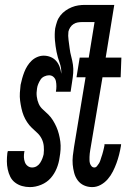

<svg xmlns="http://www.w3.org/2000/svg" viewBox="-20 -755 540 783"><path d="M102 8Q85 8 69.5 3.5Q54 -1 41.5 -10.5Q29 -20 22 -34Q15 -48 11.5 -64.5Q8 -81 8 -97.5Q8 -114 10 -131L12 -139H80L79 -135Q77 -124 77.5 -113.5Q78 -103 81.5 -93.5Q85 -84 93 -78Q101 -72 111 -72Q121 -72 129.5 -77Q138 -82 143.5 -90.5Q149 -99 152.5 -108Q156 -117 158 -126Q160 -143 158.5 -159Q157 -175 150 -189Q143 -203 132 -213Q121 -223 110 -233.5Q99 -244 90.5 -257Q82 -270 76.5 -283.5Q71 -297 67.5 -313Q64 -329 62 -344.5Q60 -360 61 -376.5Q62 -393 64 -409Q67 -423 70.5 -435.5Q74 -448 79 -461Q84 -474 91.5 -486Q99 -498 109 -507.5Q119 -517 132 -522.5Q145 -528 158 -528Q173 -528 186.5 -522.5Q200 -517 209.5 -506Q219 -495 223.5 -481.5Q228 -468 230 -454Q231 -478 223 -499.5Q215 -521 210.5 -544Q206 -567 204 -591Q202 -615 205 -639Q208 -653 212.5 -666.5Q217 -680 226 -691.5Q235 -703 247 -711.5Q259 -720 272.5 -725.5Q286 -731 299.5 -733Q313 -735 326 -735H411L400 -665H315Q306 -665 297 -663.5Q288 -662 280 -657Q272 -652 266.5 -643.5Q261 -635 259 -626Q257 -609 259.5 -592Q262 -575 264 -558Q266 -541 270.5 -524.5Q275 -508 277.5 -491Q280 -474 278.5 -456.5Q277 -439 274 -421L268 -381H208Q210 -392 210 -403Q210 -414 208 -424Q206 -434 198.5 -441Q191 -448 180 -448Q171 -448 161 -443.5Q151 -439 145.5 -430.5Q140 -422 136 -412.5Q132 -403 131 -394Q128 -377 130 -361Q132 -345 138 -331.5Q144 -318 155.5 -308Q167 -298 177.5 -287.5Q188 -277 196 -264Q204 -251 210 -237.5Q216 -224 220 -208.5Q224 -193 226 -177.5Q228 -162 227 -145.5Q226 -129 223 -113Q220 -90 211 -68Q202 -46 186.5 -28.5Q171 -11 148 -1.5Q125 8 102 8ZM356 8Q338 8 322.5 1Q307 -6 297 -19.5Q287 -33 282.5 -50Q278 -67 276.5 -84Q275 -101 277 -119.5Q279 -138 282 -156L329 -440H292L305 -520H342L377 -735H446L411 -520H475L472 -440H398L348 -143Q347 -136 346 -129Q345 -122 345 -115Q345 -108 345 -101.5Q345 -95 347 -88.5Q349 -82 353.5 -77Q358 -72 365 -72Q371 -72 375.5 -77.5Q380 -83 383.5 -88.5Q387 -94 389 -100.5Q391 -107 393 -113Q395 -119 397 -125Q399 -131 400.5 -137.5Q402 -144 403.5 -150Q405 -156 406 -162V-167H474L473 -159Q470 -141 465.5 -123.5Q461 -106 455 -89.5Q449 -73 440.5 -56Q432 -39 419.5 -24.5Q407 -10 390.5 -1Q374 8 356 8Z"/></svg>

Font: Iosevka Medium
Style: Italic
Weight: 500
Italic angle: -9°
Monospace: yes
Designer: Belleve Invis
Foundry: Belleve Invis
Version: Version 32.5.0; ttfautohint (v1.8.4)